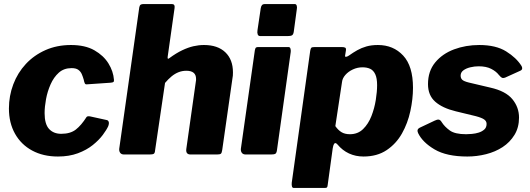

<svg xmlns="http://www.w3.org/2000/svg" viewBox="-20 -762 2616 947"><path d="M330 -540Q400 -540 445.5 -514Q491 -488 515 -449Q539 -410 542 -369Q543 -361 540 -358Q537 -355 525 -354L408 -346Q401 -345 398 -351.5Q395 -358 393 -369Q389 -383 383.5 -396Q378 -409 366.5 -417.5Q355 -426 333 -426Q295 -426 270 -403.5Q245 -381 229.5 -346Q214 -311 207 -273Q200 -235 200 -204Q200 -150 222 -126Q244 -102 282 -102Q327 -102 354 -123Q381 -144 407 -185Q411 -190 424 -188L506 -170Q513 -169 516 -161.5Q519 -154 514 -140Q506 -122 487 -96.5Q468 -71 437.5 -46.5Q407 -22 364 -6Q321 10 266 10Q193 10 138.5 -19.5Q84 -49 54 -102.5Q24 -156 24 -227Q24 -289 45.5 -346Q67 -403 107.5 -446.5Q148 -490 204.5 -515Q261 -540 330 -540Z M592 0Q579 0 573 -8Q567 -16 568 -28L667 -726Q669 -736 674 -739Q679 -742 687 -742H828Q844 -742 841 -722L807 -482Q805 -467 815 -475Q849 -500 878.5 -514Q908 -528 934 -534Q960 -540 986 -540Q1054 -540 1091.5 -504Q1129 -468 1129 -405Q1129 -397 1128.5 -389Q1128 -381 1126 -372L1076 -22Q1074 -8 1069.5 -4Q1065 0 1050 0H920Q895 0 899 -28L946 -360Q947 -364 947 -367Q947 -370 947 -373Q947 -393 935 -403Q923 -413 899 -413Q879 -413 861 -406Q843 -399 826.5 -385.5Q810 -372 794 -353L745 -21Q744 -7 738.5 -3.5Q733 0 717 0Z M1346 -21Q1344 -7 1338 -3.5Q1332 0 1316 0H1192Q1179 0 1173 -8Q1167 -16 1168 -28L1237 -514Q1239 -524 1242 -527Q1245 -530 1254 -530H1403Q1410 -530 1412.5 -522.5Q1415 -515 1414 -506ZM1429 -606Q1427 -592 1420.5 -588Q1414 -584 1398 -584H1264Q1254 -584 1251 -592.5Q1248 -601 1250 -613L1266 -721Q1269 -742 1285 -742H1434Q1441 -742 1443.5 -734Q1446 -726 1444 -717Z M1429 165Q1422 165 1420 157.5Q1418 150 1419 139L1510 -511Q1512 -523 1515.5 -526.5Q1519 -530 1534 -530H1664Q1677 -530 1682.5 -527Q1688 -524 1686 -512L1682 -487Q1681 -481 1687.5 -482Q1694 -483 1701 -488Q1722 -503 1742.5 -514.5Q1763 -526 1787.5 -533Q1812 -540 1844 -540Q1920 -540 1968.5 -488Q2017 -436 2017 -329Q2017 -274 2004 -214Q1991 -154 1962.5 -103.5Q1934 -53 1887 -21.5Q1840 10 1773 10Q1734 10 1701.5 -5Q1669 -20 1644 -50Q1634 -61 1628.5 -53Q1623 -45 1621 -30L1596 152Q1595 161 1592 163Q1589 165 1581 165H1429ZM1706 -100Q1745 -100 1771 -125.5Q1797 -151 1812 -189.5Q1827 -228 1833.5 -269Q1840 -310 1840 -342Q1840 -376 1831 -395.5Q1822 -415 1806 -422.5Q1790 -430 1768 -430Q1743 -430 1720.5 -419.5Q1698 -409 1683.5 -392.5Q1669 -376 1667 -358L1634 -140Q1648 -120 1664.5 -110Q1681 -100 1706 -100Z M2285 10Q2183 10 2123.5 -25Q2064 -60 2042 -106Q2034 -124 2050 -132L2124 -167Q2136 -173 2144 -172Q2152 -171 2159 -159Q2173 -137 2198.5 -118.5Q2224 -100 2279 -100Q2290 -100 2307.5 -101.5Q2325 -103 2341 -108Q2357 -113 2368.5 -123Q2380 -133 2380 -151Q2380 -164 2368.5 -172.5Q2357 -181 2327 -189L2228 -213Q2162 -229 2126.5 -260.5Q2091 -292 2091 -347Q2091 -411 2126.5 -454Q2162 -497 2219.5 -518.5Q2277 -540 2344 -540Q2426 -540 2476.5 -508.5Q2527 -477 2552 -437Q2556 -431 2555.5 -424Q2555 -417 2546 -413L2471 -379Q2462 -376 2456.5 -378Q2451 -380 2440 -393Q2427 -410 2402.5 -422.5Q2378 -435 2341 -435Q2320 -435 2299.5 -430Q2279 -425 2265.5 -415Q2252 -405 2252 -389Q2252 -376 2260 -368.5Q2268 -361 2292 -355L2398 -330Q2474 -313 2507 -273Q2540 -233 2540 -182Q2540 -133 2517.5 -96.5Q2495 -60 2459 -36.5Q2423 -13 2377.5 -1.5Q2332 10 2285 10Z"/></svg>

Font: Libre Franklin Thin ExtraBold
Style: Italic
Weight: 800
Italic angle: -8°
Version: Version 2.000